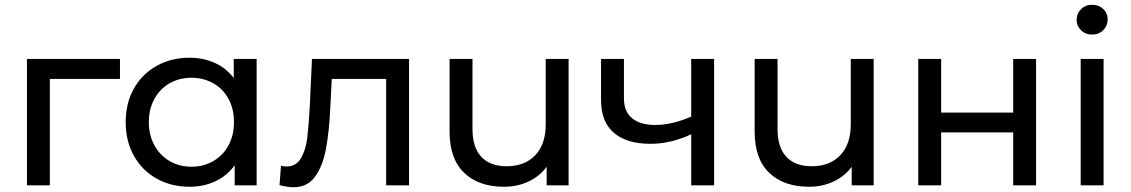

<svg xmlns="http://www.w3.org/2000/svg" viewBox="-20 -777 4741 805"><path d="M483 -446H189V0H93V-530H483Z M1056 -530V0H964V-84Q932 -40 883 -17Q834 6 775 6Q698 6 637 -28Q576 -62 541.5 -123.5Q507 -185 507 -265Q507 -345 541.5 -406Q576 -467 637 -501Q698 -535 775 -535Q832 -535 880 -513.5Q928 -492 960 -450V-530ZM961 -265Q961 -320 938 -362.5Q915 -405 874 -428Q833 -451 783 -451Q732 -451 691.5 -428Q651 -405 627.5 -362.5Q604 -320 604 -265Q604 -210 627.5 -167.5Q651 -125 691.5 -101.5Q732 -78 783 -78Q833 -78 874 -101.5Q915 -125 938 -167.5Q961 -210 961 -265Z M1695 -530V0H1599V-446H1371L1365 -328Q1360 -221 1346 -149.5Q1332 -78 1300 -35Q1268 8 1211 8Q1185 8 1152 -1L1158 -82Q1171 -79 1182 -79Q1222 -79 1242 -114Q1262 -149 1268 -197Q1274 -245 1279 -334L1288 -530Z M2364 -530V0H2272V-78Q2243 -38 2196 -16Q2149 6 2093 6Q1987 6 1926 -52.5Q1865 -111 1865 -225V-530H1961V-236Q1961 -159 1998 -119.5Q2035 -80 2104 -80Q2180 -80 2224 -126Q2268 -172 2268 -256V-530Z M2974 -530V0H2878V-214Q2792 -174 2707 -174Q2608 -174 2554 -220Q2500 -266 2500 -358V-530H2596V-364Q2596 -309 2630.5 -281Q2665 -253 2727 -253Q2797 -253 2878 -288V-530Z M3643 -530V0H3551V-78Q3522 -38 3475 -16Q3428 6 3372 6Q3266 6 3205 -52.5Q3144 -111 3144 -225V-530H3240V-236Q3240 -159 3277 -119.5Q3314 -80 3383 -80Q3459 -80 3503 -126Q3547 -172 3547 -256V-530Z M3830 -530H3926V-305H4228V-530H4324V0H4228V-222H3926V0H3830Z M4511 -530H4607V0H4511ZM4494 -694Q4494 -720 4512.5 -738.5Q4531 -757 4559 -757Q4587 -757 4605.5 -739.5Q4624 -722 4624 -696Q4624 -669 4605.5 -650.5Q4587 -632 4559 -632Q4531 -632 4512.5 -650Q4494 -668 4494 -694Z"/></svg>

Font: Montserrat Alternates Medium
Style: Regular
Weight: 500
Designer: Julieta Ulanovsky
Foundry: Julieta Ulanovsky
Version: Version 7.200